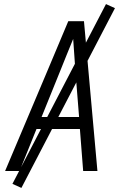

<svg xmlns="http://www.w3.org/2000/svg" viewBox="-20 -839 616 942"><path d="M5 0H76L159 -206H372L388 0H458L392 -735H315L212 -490ZM184 -265 275 -490Q291 -530 307 -569.5Q323 -609 339 -648Q342 -609 344.5 -569.5Q347 -530 350 -490L368 -265ZM85 83 544 -799 500 -819 41 63Z"/></svg>

Font: Iosevka Sparkle Light Oblique
Style: Regular
Weight: 300
Italic angle: -9°
Designer: Belleve Invis
Foundry: Belleve Invis
Version: Version 4.5.0; ttfautohint (v1.8.3)